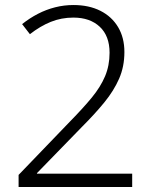

<svg xmlns="http://www.w3.org/2000/svg" viewBox="-20 -744 611 764"><path d="M506 0H54V-48L259 -261Q311 -314 345.5 -356Q380 -398 398 -440.5Q416 -483 416 -534Q416 -601 377 -637.5Q338 -674 272 -674Q224 -674 182 -657Q140 -640 99 -608L68 -648Q98 -672 131 -689Q164 -706 199.5 -715Q235 -724 272 -724Q334 -724 379.5 -701Q425 -678 450 -636Q475 -594 475 -537Q475 -479 454 -431Q433 -383 395.5 -337Q358 -291 306 -239L127 -55V-53H506Z"/></svg>

Font: Noto Sans Thai Light
Style: Regular
Weight: 300
Designer: Monotype Design Team
Foundry: Monotype Imaging Inc.
Version: Version 2.001